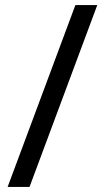

<svg xmlns="http://www.w3.org/2000/svg" viewBox="-20 -734 412 754"><path d="M362 -714 96 0H10L276 -714Z"/></svg>

Font: Noto Sans IKEA
Style: Regular
Weight: 400
Designer: Monotype Design Team
Foundry: Monotype Imaging Inc.
Version: Version 2.001